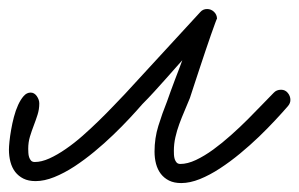

<svg xmlns="http://www.w3.org/2000/svg" viewBox="-86 -408 673 432"><path d="M341.3 -187.5Q335.4 -172.9 329.1 -158.2Q322.8 -143.6 317.4 -128.9Q312 -114.3 308.6 -99.1Q305.2 -84 305.2 -68.8Q305.2 -64.9 305.4 -59.8Q305.7 -54.7 307.1 -50Q308.6 -45.4 311.5 -42.2Q314.5 -39.1 319.8 -39.1Q335.9 -39.1 355 -48.1Q374 -57.1 393.8 -71.5Q413.6 -85.9 433.6 -103.8Q453.6 -121.6 471.4 -139.4Q489.3 -157.2 504.4 -173.1Q519.5 -189 529.8 -199.2Q536.1 -206.1 546.4 -206.1Q555.7 -206.1 561.5 -199Q567.4 -191.9 567.4 -183.1Q567.4 -175.8 562 -169.4Q550.3 -155.8 533.4 -137.7Q516.6 -119.6 496.6 -100.3Q476.6 -81.1 454.1 -62.5Q431.6 -43.9 408.9 -29.1Q386.2 -14.2 363.8 -5.1Q341.3 3.9 321.8 3.9Q305.7 3.9 294.4 -1.7Q283.2 -7.3 275.9 -16.8Q268.6 -26.4 265.1 -39.3Q261.7 -52.2 261.7 -66.9Q261.7 -97.2 270.3 -124.8Q278.8 -152.3 290 -180.2Q293 -189.5 297.9 -202.4Q302.7 -215.3 307.6 -228.5Q312.5 -241.7 317.1 -253.4Q321.8 -265.1 324.2 -272.5Q319.8 -267.6 309.8 -256.3Q299.8 -245.1 287.4 -231Q274.9 -216.8 261 -201.7Q247.1 -186.5 234.9 -174.3L234.4 -173.8Q222.7 -160.2 205.8 -142.1Q189 -124 168.9 -104.7Q148.9 -85.4 126.5 -66.9Q104 -48.3 81.3 -33.4Q58.6 -18.6 36.1 -9.5Q13.7 -0.5 -5.9 -0.5Q-22 -0.5 -33.2 -6.1Q-44.4 -11.7 -51.8 -21.2Q-59.1 -30.8 -62.5 -43.7Q-65.9 -56.6 -65.9 -71.3Q-65.9 -77.6 -64.7 -89.6Q-63.5 -101.6 -61 -115.7Q-58.6 -129.9 -54.7 -144.8Q-50.8 -159.7 -45.2 -171.9Q-39.6 -184.1 -32.7 -191.9Q-25.9 -199.7 -17.1 -199.7Q-8.8 -199.7 -3.2 -191.7Q2.4 -183.6 2.4 -175.3Q2.4 -162.1 -1.5 -149.9Q-5.4 -137.7 -10 -125.7Q-14.6 -113.8 -18.6 -100.8Q-22.5 -87.9 -22.5 -73.2Q-22.5 -69.3 -22.2 -64.2Q-22 -59.1 -20.5 -54.4Q-19 -49.8 -16.1 -46.6Q-13.2 -43.5 -7.8 -43.5Q7.3 -43.5 25.1 -51.5Q43 -59.6 62 -72.8Q81.1 -85.9 99.9 -102.5Q118.7 -119.1 136.2 -136.2Q153.8 -153.3 168.9 -169.2Q184.1 -185.1 195.3 -196.8L364.7 -380.9Q370.6 -387.7 379.9 -387.7Q388.7 -387.7 395.3 -381.6Q401.9 -375.5 402.3 -366.2Q401.9 -366.2 398.2 -356.2Q394.5 -346.2 388.9 -330.3Q383.3 -314.5 376.7 -294.7Q370.1 -274.9 363.5 -255.1Q356.9 -235.4 351.1 -217.5Q345.2 -199.7 341.3 -187.5Z"/></svg>

Font: Helvetia Verbundene
Style: Regular
Weight: 400
Designer: Peter Wiegel, original typeface by Carl Albert Fahrenwaldt 1901
Foundry: Peter Wiegel
Version: Version 2.000